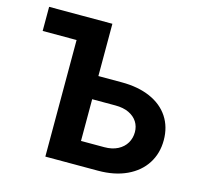

<svg xmlns="http://www.w3.org/2000/svg" viewBox="-103 -820 980 932"><g transform="rotate(15 387.0 -353.5)"><path d="M349.8 -585.8H31.9V-707H349.8ZM737 -225Q737 -159.1 704.4 -108.1Q671.8 -57.2 610.8 -28.6Q549.8 0 466.8 0H202.3V-707H349.8V-118.2H466.8Q506.1 -118.2 534.3 -132.8Q562.4 -147.4 577 -172.1Q591.5 -196.8 591.5 -227Q591.5 -255.6 577 -278.5Q562.4 -301.3 534.5 -314.6Q506.5 -327.9 466.8 -327.9H297V-444.3H466.8Q549.8 -444.3 610.8 -417.7Q671.8 -391 704.4 -341.5Q737 -291.9 737 -225Z"/></g></svg>

Font: Pretendard Std Variable
Style: Regular
Weight: 400
Designer: Base glyphs from Inter by Rasmus Andersson; Hangeul glyphs from Noto Sans CJK(Source Han Sans) by Jang Soo-young and Kan
Foundry: Kil Hyung-jin
Version: Version 1.309;Glyphs 3.2 (3225)